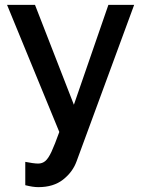

<svg xmlns="http://www.w3.org/2000/svg" viewBox="-20 -543 587 790"><path d="M84 123Q99 126 113.5 128Q128 130 137 130Q154 130 166.5 119.5Q179 109 192 81Q205 53 224 0L9 -523H124L284 -112L426 -523H532L295 121Q279 165 239.5 196Q200 227 138 227Q126 227 113 225Q100 223 84 219Z"/></svg>

Font: Raleway SemiBold
Style: Regular
Weight: 600
Designer: Matt McInerney, Pablo Impallari, Rodrigo Fuenzalida
Foundry: Matt McInerney, Pablo Impallari, Rodrigo Fuenzalida
Version: Version 4.026